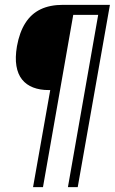

<svg xmlns="http://www.w3.org/2000/svg" viewBox="-20 -695 474 793"><path d="M116.5 78H157.5L282.5 -633.5H385.5L260.5 78H301L434 -675H240Q186 -675 147.5 -656.5Q109 -638 84.8 -600Q60.5 -562 50 -504Q42 -457 47.8 -422.8Q53.5 -388.5 71.2 -366.5Q89 -344.5 116.8 -333.8Q144.5 -323 181 -323H187.5Z"/></svg>

Font: Anybody SemiCondensed Light
Style: Italic
Weight: 300
Width: 4
Italic angle: -10°
Version: Version 1.113;gftools[0.9.25]